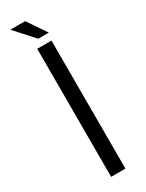

<svg xmlns="http://www.w3.org/2000/svg" viewBox="-221 -876 693 909"><g transform="rotate(-30 125.5 -421.0)"><path d="M25 -842 118 -739H176L106 -842ZM90 -700V0H168V-700Z"/></g></svg>

Font: Bebas Neue Regular two
Style: Regular2
Weight: 400
Designer: Ryoichi Tsunekawa & LGV (GE)
Foundry: Free Software Foundation, Inc.
Version: Version 1.003 August 13, 2016